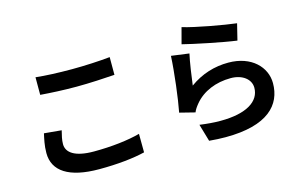

<svg xmlns="http://www.w3.org/2000/svg" viewBox="-101 -1071 2202 1391"><g transform="rotate(-15 1000.0 -375.5)"><path d="M220 -593C301 -587 387 -582 491 -582C585 -582 708 -589 777 -594V-727C701 -719 588 -713 490 -713C386 -713 294 -717 220 -725ZM174 -317C166 -280 154 -232 154 -174C154 -38 268 38 495 38C634 38 753 25 839 4L838 -135C750 -111 624 -96 490 -96C347 -96 287 -142 287 -205C287 -238 295 -269 304 -305Z M1304 -682C1381 -662 1602 -616 1702 -603L1732 -725C1645 -735 1430 -773 1336 -802ZM1342 -603 1208 -621C1202 -498 1178 -305 1159 -208L1274 -179C1282 -199 1293 -215 1311 -237C1373 -312 1472 -353 1584 -353C1671 -353 1732 -306 1732 -242C1732 -140 1630 -73 1434 -73C1387 -73 1335 -77 1278 -85L1316 45C1360 49 1401 51 1439 51C1757 51 1871 -77 1871 -239C1871 -359 1770 -466 1596 -466C1493 -466 1395 -437 1305 -372C1312 -429 1329 -548 1342 -603Z"/></g></svg>

Font: Noto Sans KR Bold
Style: Regular
Weight: 700
Designer: Ryoko NISHIZUKA  (kana & ideographs); Paul D. Hunt (Latin, Greek & Cyrillic); Wenlong ZHANG  (bopomofo); Sandoll Communi
Foundry: Adobe Systems Incorporated
Version: Version 1.004;PS 1.004;hotconv 1.0.82;makeotf.lib2.5.63406